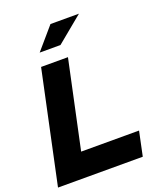

<svg xmlns="http://www.w3.org/2000/svg" viewBox="-164 -1023 953 1128"><g transform="rotate(-20 313.0 -459.0)"><path d="M1 0 150 -700H318L201 -152H563L531 0ZM171 -782 288 -918H466L301 -782Z"/></g></svg>

Font: Red Hat Display Black
Style: Italic
Weight: 900
Italic angle: -12°
Designer: Pentagram, MCKL
Foundry: Pentagram, MCKL
Version: Version 1.023; ttfautohint (v1.8.3)